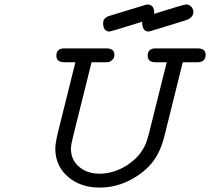

<svg xmlns="http://www.w3.org/2000/svg" viewBox="-20 -827 939 858"><path d="M227.1 -164.1Q227.1 -185.1 238.8 -234.9L316.9 -548.8H268.1Q231.9 -548.8 231.9 -578.1Q231.9 -611.3 268.1 -610.8H455.1Q491.2 -610.8 491.2 -582Q491.2 -575.2 489 -569.1Q486.8 -563 478 -555.9Q469.2 -548.8 455.1 -548.8H389.2Q387.2 -539.1 306.2 -215.8Q297.4 -179.7 296.9 -163.1Q296.9 -113.3 333 -82Q369.1 -50.8 424.8 -50.8Q489.7 -50.8 548.8 -89.4Q607.9 -127.9 631.8 -186Q638.7 -203.1 646 -231.9L725.1 -548.8H675.8Q639.6 -548.8 640.1 -578.1Q640.1 -611.3 675.8 -610.8H862.8Q898.9 -610.8 898.9 -582Q898.9 -549.8 863.8 -548.8H796.9L788.1 -514.2L715.8 -223.1Q697.8 -148.9 662.8 -104Q627.9 -59.1 571.8 -27.8Q502.9 11.2 424.8 11.2Q339.8 11.2 283.4 -37.4Q227.1 -85.9 227.1 -164.1ZM440.9 -724.1Q440.9 -748 471.2 -756.8Q632.3 -806.6 636.2 -807.1Q669.4 -807.1 668.9 -771V-765.1Q801.8 -807.1 811 -807.1Q825.2 -807.1 834.7 -797.1Q844.2 -787.1 844.2 -773.9Q844.2 -747.1 808.1 -735.8Q648.9 -686 644 -686Q615.2 -686 615.2 -730Q475.1 -686 470.2 -686Q440.9 -686 440.9 -724.1Z"/></svg>

Font: CMU Typewriter Text Variable Width
Style: Italic
Weight: 500
Italic angle: -14.04°
Version: Version 0.7.0